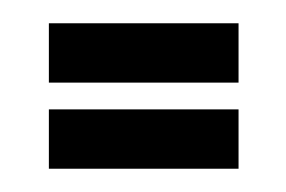

<svg xmlns="http://www.w3.org/2000/svg" viewBox="-20 -213 246 165"><path d="M22 -119V-68H185V-119ZM22 -193V-142H185V-193Z"/></svg>

Font: Hussar Tani
Style: Dwa
Weight: 700
Foundry: Cannot Into Space Fonts
Version: Version 0.92